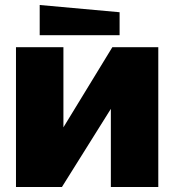

<svg xmlns="http://www.w3.org/2000/svg" viewBox="-20 -749 698 769"><path d="M614 0H424V-313L228 0H44V-560H234V-239L430 -560H614ZM459 -608H139V-729L459 -700Z"/></svg>

Font: Tektur ExtraBold
Style: Regular
Weight: 800
Designer: Adam Jagosz
Foundry: Adam Jagosz
Version: Version 1.005;gftools[0.9.30]